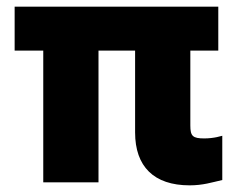

<svg xmlns="http://www.w3.org/2000/svg" viewBox="-20 -548 716 577"><path d="M24 -396H110V0H276V-396H386V-150C386 -48 442 9 550 9C590 9 617 0 648 -7V-140L632 -136C623 -134 608 -132 594 -132C559 -132 552 -139 552 -171V-396H636V-528H24Z"/></svg>

Font: Asimov Pro
Style: Ult
Weight: 900
Designer: Google
Version: Version 2.000980; 2014